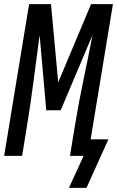

<svg xmlns="http://www.w3.org/2000/svg" viewBox="-29 -755 567 930"><path d="M305 155 376 0H310L334 -147Q352 -257 375 -366.5Q398 -476 419 -585L265 -221H195L163 -585Q148 -476 134 -366.5Q120 -257 102 -147L78 0H-9L112 -735H218L253 -356L412 -735H518L410 -80H496L390 155Z"/></svg>

Font: Iosevka Medium Oblique
Style: Regular
Weight: 500
Italic angle: -9°
Monospace: yes
Designer: Belleve Invis
Foundry: Belleve Invis
Version: Version 32.5.0; ttfautohint (v1.8.4)